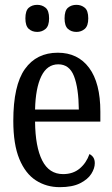

<svg xmlns="http://www.w3.org/2000/svg" viewBox="-20 -764 465 794"><path d="M227 10Q172 10 128.5 -18Q85 -46 60 -106.5Q35 -167 35 -264Q35 -411 83 -478.5Q131 -546 219 -546Q302 -546 348.5 -483.5Q395 -421 395 -302V-261H125Q126 -157 154.5 -100.5Q183 -44 241 -44Q282 -44 309.5 -67Q337 -90 350 -127Q361 -121 366.5 -112Q372 -103 372 -89Q372 -68 357.5 -45Q343 -22 311 -6Q279 10 227 10ZM306 -311Q305 -400 286 -449Q267 -498 221 -498Q175 -498 151 -449Q127 -400 125 -311ZM296 -632Q275 -632 261 -644.5Q247 -657 247 -688Q247 -720 261 -732Q275 -744 296 -744Q316 -744 330.5 -732Q345 -720 345 -688Q345 -657 330.5 -644.5Q316 -632 296 -632ZM134 -632Q113 -632 99 -644.5Q85 -657 85 -688Q85 -720 99 -732Q113 -744 134 -744Q154 -744 168.5 -732Q183 -720 183 -688Q183 -657 168.5 -644.5Q154 -632 134 -632Z"/></svg>

Font: Noto Serif ExtraCondensed
Style: Regular
Weight: 400
Width: 2
Designer: Monotype Design Team
Foundry: Monotype Imaging Inc.
Version: Version 2.015